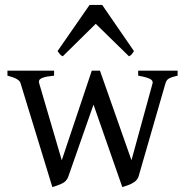

<svg xmlns="http://www.w3.org/2000/svg" viewBox="-20 -739 746 774"><path d="M696 -434Q666 -427 658 -420.5Q650 -414 647 -403L539 -29Q535 -15 522.5 -6Q510 3 495 8Q480 13 473 15L349 -340L353 -454Q353 -454 365 -454Q377 -454 383 -454L510 -93L595 -403Q598 -414 584.5 -421Q571 -428 537 -434V-454H696ZM256 -29Q249 -7 226.5 2.5Q204 12 191 15L63 -403Q59 -422 10 -434V-454H198V-434Q167 -431 153.5 -426Q140 -421 138 -415Q136 -409 138 -403L229 -93L350 -454Q356 -454 366 -454Q376 -454 376 -454L387 -403ZM520 -533Q514 -524 511 -520Q508 -516 500 -512L366 -643L233 -512Q225 -516 222 -520Q219 -524 212 -533L341 -719H392Z"/></svg>

Font: ChillKai
Style: Regular
Weight: 400
Designer: ChillType
Foundry: 寒蝉字型
Version: Version 2.000